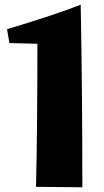

<svg xmlns="http://www.w3.org/2000/svg" viewBox="-20 -795 440 816"><path d="M139 -609 20 -612 10 -671Q214 -732 323 -775Q330 -406 330 1L133 -1Q136 -119 137.5 -282.5Q139 -446 139 -609Z"/></svg>

Font: Otomanopee
Style: Regular
Weight: 400
Designer: Das Ende der Wildnis
Foundry: Gutenberg Labo
Version: Version 3.000